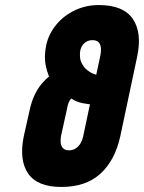

<svg xmlns="http://www.w3.org/2000/svg" viewBox="-20 -730 570 760"><path d="M371 -710Q320 -710 276 -689Q232 -668 202.5 -632Q173 -596 163 -552Q159 -533 158 -512.5Q157 -492 161 -471Q165 -450 174 -427Q161 -417 145.5 -399Q130 -381 117 -354Q104 -327 96 -288L74 -190Q55 -96 91.5 -43Q128 10 223 10Q320 10 377.5 -42.5Q435 -95 456 -190L523 -506Q543 -601 505.5 -655.5Q468 -710 371 -710ZM377 -509 361 -434Q347 -438 336.5 -444.5Q326 -451 319 -458Q312 -465 308 -472Q302 -481 299.5 -489.5Q297 -498 296.5 -505.5Q296 -513 296.5 -520Q297 -527 298 -532Q301 -543 307 -551.5Q313 -560 323 -565.5Q333 -571 346 -571Q361 -571 369 -564Q377 -557 379 -543Q381 -529 377 -509ZM253 -135Q238 -135 230 -143Q222 -151 220.5 -163Q219 -175 221 -189L245 -298Q248 -315 252 -324.5Q256 -334 262 -340Q271 -334 282.5 -329Q294 -324 307.5 -321.5Q321 -319 336 -317L309 -189Q306 -175 299 -163Q292 -151 280.5 -143Q269 -135 253 -135Z"/></svg>

Font: Advent Pro ExtraBold
Style: Italic
Weight: 800
Italic angle: -12°
Version: Version 3.000